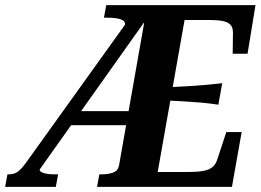

<svg xmlns="http://www.w3.org/2000/svg" viewBox="-68 -730 1018 750"><path d="M-39 -49H-34Q-12 -49 2 -59.5Q16 -70 34 -95L420 -633Q422 -644 412.5 -650Q403 -656 387 -658.5Q371 -661 350 -661H338L347 -710H930L899 -520H841L842 -603Q842 -623 832 -633.5Q822 -644 801 -648Q780 -652 746 -652H653L548 -58H661Q700 -58 724 -62Q748 -66 761.5 -77Q775 -88 781 -108L816 -214H876L838 0H311L320 -49H330Q355 -49 374 -56Q393 -63 397 -84L495 -640H493L87 -68Q87 -62 93.5 -58Q100 -54 112.5 -51.5Q125 -49 143 -49H159L150 0H-48ZM217 -296H464L456 -241H181ZM584 -389Q625 -391 661 -393Q697 -395 731.5 -398Q766 -401 800 -405L785 -321Q753 -326 719.5 -329Q686 -332 650.5 -334Q615 -336 575 -338Z"/></svg>

Font: Roboto Serif 72pt SemiCondensed SemiBold
Style: Italic
Weight: 600
Width: 4
Italic angle: -10°
Designer: Greg Gazdowicz
Foundry: Commercial Type
Version: Version 1.008